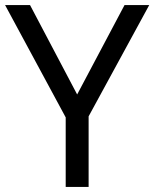

<svg xmlns="http://www.w3.org/2000/svg" viewBox="-20 -734 606 754"><path d="M283 -363 469 -714H566L328 -277V0H238V-273L0 -714H98Z"/></svg>

Font: Noto Sans Georgian
Style: Regular
Weight: 400
Designer: Monotype Design Team, Akaki Razmadze
Foundry: Google LLC
Version: Version 2.002